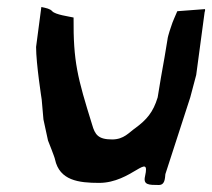

<svg xmlns="http://www.w3.org/2000/svg" viewBox="-20 -528 605 548"><path d="M83 -394C83 -346 99 -244 99 -244L104 -187L117 -127C117 -127 137 -77 137 -73C150 -13 204 -6 263 -6C355 -6 410 -97 394 -25C388 0 405 0 433 0C442 0 449 -4 451 -21L452 -31L523 -250L540 -314L564 -493C565 -496 566 -499 565 -502L486 -496C482 -486 472 -465 469 -454C469 -454 459 -426 458 -415C443 -322 447 -355 430 -250C417 -207 398 -186 367 -163C348 -150 334 -130 300 -130C260 -130 251 -144 243 -172C201 -307 189 -352 190 -478C177 -481 138 -486 129 -496C123 -503 112 -505 98 -508Z"/></svg>

Font: Yuck
Style: It
Weight: 400
Version: Version Bleh